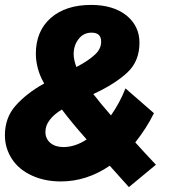

<svg xmlns="http://www.w3.org/2000/svg" viewBox="-21 -730 694 782"><path d="M504 32 614 -59C577 -98 549 -129 530 -150C559 -187 585 -226 606 -269L490 -370C474 -329 454 -293 431 -260C403 -292 379 -321 359 -347C418 -374 465 -404 498 -435C531 -466 547 -506 547 -556C547 -602 529 -639 493 -668C457 -696 409 -710 350 -710C281 -710 226 -692 186 -657C145 -621 125 -572 125 -511C125 -491 128 -471 133 -452C138 -433 146 -412 159 -390C110 -363 71 -332 42 -299C13 -266 -1 -226 -1 -179C-1 -143 9 -111 28 -82C47 -53 74 -31 109 -15C144 1 183 9 227 9C296 9 363 -12 426 -55ZM290 -457C283 -477 279 -494 279 -509C279 -534 286 -555 300 -572C313 -589 331 -597 352 -597C378 -597 391 -585 391 -560C391 -540 382 -522 365 -507C348 -491 323 -474 290 -457ZM332 -162C300 -141 268 -131 237 -131C215 -131 197 -137 184 -148C171 -159 164 -174 164 -192C164 -211 170 -227 182 -242C193 -257 210 -271 231 -284C258 -248 292 -207 332 -162Z"/></svg>

Font: Argentum Sans ExtraBold
Style: Italic
Weight: 800
Italic angle: -11.3°
Designer: Julieta Ulanovsky
Foundry: Julieta Ulanovsky
Version: Version 5.001;February 15, 2019;FontCreator 11.5.0.2425 64-b